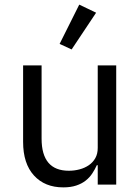

<svg xmlns="http://www.w3.org/2000/svg" viewBox="-20 -799 608 831"><path d="M403 -84H399Q391 -66 379.5 -48.5Q368 -31 351 -17.5Q334 -4 310 4Q286 12 254 12Q174 12 127 -39.5Q80 -91 80 -185V-516H160V-199Q160 -60 278 -60Q302 -60 324.5 -66Q347 -72 364.5 -84Q382 -96 392.5 -114.5Q403 -133 403 -159V-516H483V0H403ZM290 -585 238 -609 323 -779 396 -744Z"/></svg>

Font: IBM Plex Sans Devanagari
Style: Regular
Weight: 400
Designer: Mike Abbink, Paul van der Laan, Pieter van Rosmalen, Erin McLaughlin
Foundry: Bold Monday
Version: Version 1.1